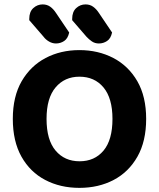

<svg xmlns="http://www.w3.org/2000/svg" viewBox="-20 -857 740 893"><path d="M659.8 -304Q659.8 -200 619.2 -128.4Q578.5 -56.7 508.5 -20Q438.4 16.8 349.3 16.8Q260.5 16.8 190.3 -20Q120.1 -56.7 79.8 -128.4Q39.6 -200 39.6 -304Q39.6 -408 80.8 -479.3Q122.1 -550.5 192.2 -587.3Q262.2 -624 349.3 -624Q436.6 -624 507.1 -587.3Q577.5 -550.5 618.7 -479.3Q659.8 -408 659.8 -304ZM503.1 -304Q503.1 -400.2 461.4 -450.3Q419.8 -500.3 349.3 -500.3Q280.6 -500.3 238.6 -450.6Q196.5 -401 196.5 -304Q196.5 -206.3 238.5 -156.6Q280.4 -106.9 350.1 -106.9Q420 -106.9 461.6 -156.6Q503.1 -206.3 503.1 -304ZM182.6 -686.2 116.1 -763.1V-769.2Q116.1 -802.3 134.9 -819.4Q153.6 -836.5 178.5 -836.5Q198.6 -836.5 213.6 -825.8Q228.5 -815.2 240.6 -796.5L301.8 -705.8Q295.7 -677.7 278.4 -666.3Q261 -654.8 240.4 -654.8Q223.3 -654.8 207.9 -663.9Q192.4 -672.9 182.6 -686.2ZM382.2 -686.2 315.7 -763.1V-769.2Q315.7 -802.1 334.3 -819.3Q352.9 -836.5 378 -836.5Q398.2 -836.5 413.1 -825.8Q428.1 -815.2 440.2 -796.5L501.3 -705.8Q495.3 -677.7 477.9 -666.3Q460.6 -654.8 440 -654.8Q421.4 -654.8 407.5 -664.3Q393.7 -673.7 382.2 -686.2Z"/></svg>

Font: Baloo Paaji 2
Style: Regular
Weight: 400
Designer: Shuchita Grover, Noopur Datye and Ek Type
Foundry: Ek Type
Version: Version 1.700